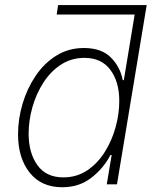

<svg xmlns="http://www.w3.org/2000/svg" viewBox="-20 -748 630 779"><path d="M232.4 11.7Q147.5 11.7 100.3 -47.6Q53.2 -106.9 53.2 -203.1Q53.2 -265.1 71.5 -326.9Q89.8 -388.7 124.3 -439.9Q158.7 -491.2 208.3 -522.2Q257.8 -553.2 320.3 -553.2Q392.1 -553.2 430.2 -514.4Q468.3 -475.6 478 -422.9H482.4L526.4 -689H210L215.8 -727.5H575.2L454.6 0H413.1L433.1 -119.1H428.2Q400.4 -65.4 350.8 -26.9Q301.3 11.7 232.4 11.7ZM236.8 -28.3Q291 -28.3 333.3 -56.4Q375.5 -84.5 404.5 -130.4Q433.6 -176.3 448.7 -230.7Q463.9 -285.2 463.9 -338.4Q463.9 -416.5 427.7 -464.8Q391.6 -513.2 322.8 -513.2Q269.5 -513.2 227.5 -485.8Q185.5 -458.5 156.2 -413.1Q127 -367.7 111.6 -313.5Q96.2 -259.3 96.2 -205.6Q96.2 -127.4 131.8 -77.9Q167.5 -28.3 236.8 -28.3Z"/></svg>

Font: Inter Extra Light
Style: Italic
Weight: 200
Italic angle: -9.39999°
Designer: Rasmus Andersson
Foundry: rsms
Version: Version 4.000;git-3c8e0fc